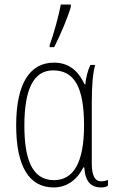

<svg xmlns="http://www.w3.org/2000/svg" viewBox="-20 -813 502 843"><path d="M198 -606H218C245 -659 278 -737 291 -783V-793H247C240 -752 215 -660 198 -615ZM216 10C271 10 317 -21 346 -78H350C354 -16 379 10 424 10C438 10 446 8 454 2V-23C445 -19 434 -17 423 -17C397 -17 383 -43 383 -94V-360C383 -442 388 -495 398 -528H377C367 -509 356 -469 355 -443H351C322 -507 277 -538 217 -538C113 -538 51 -449 51 -263C51 -80 109 10 216 10ZM217 -22C115 -22 87 -126 87 -262C87 -418 126 -504 213 -504C305 -504 349 -433 349 -262C349 -100 303 -22 217 -22Z"/></svg>

Font: Kathrein 37 Thin Condensed
Style: Regular
Weight: 250
Width: 3
Designer: Lazydogs Typefoundry, based on Open Sans by Ascender Corporation
Foundry: Lazydogs Typefoundry
Version: Version 1.003;PS 001.003;hotconv 1.0.88;makeotf.lib2.5.64775